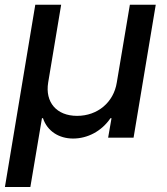

<svg xmlns="http://www.w3.org/2000/svg" viewBox="-28 -565 685 788"><path d="M-7.8 202.4H96.6L144.2 -79.9H148.4C166.2 -26.3 214.5 3.6 272 3.6C331.3 3.6 388.8 -26.3 425.4 -79.9H429.7L415.8 0H520.2L611.2 -545.5H505L451.3 -226.2C438.6 -145.6 373.2 -89.5 288.4 -89.5C203.8 -89.5 156.6 -145.6 169.7 -226.2L223 -545.5H116.8Z"/></svg>

Font: TID UI Medium
Style: Italic
Weight: 500
Italic angle: -9.39999°
Designer: The TID Project Authors
Foundry: Bakken & Bæck
Version: Version 1.001;hotconv 1.0.109;makeotfexe 2.5.65596